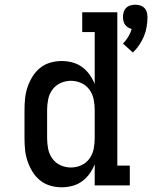

<svg xmlns="http://www.w3.org/2000/svg" viewBox="-20 -787 646 815"><path d="M544 -564 502 -602Q515 -615 524.5 -631Q534 -647 539 -664Q531 -666 523.5 -670.5Q516 -675 511 -682Q506 -689 504 -697.5Q502 -706 502 -715Q502 -725 505 -735.5Q508 -746 515.5 -753.5Q523 -761 533.5 -764Q544 -767 554 -767Q564 -767 574.5 -764Q585 -761 592.5 -753.5Q600 -746 603 -735.5Q606 -725 606 -715Q606 -694 602.5 -673Q599 -652 591 -633Q583 -614 571 -596Q559 -578 544 -564ZM242 8Q217 8 193 1Q169 -6 150 -21.5Q131 -37 118 -58Q105 -79 97 -102.5Q89 -126 86.5 -150.5Q84 -175 84 -200V-321Q84 -345 86.5 -369.5Q89 -394 97 -417.5Q105 -441 118 -462Q131 -483 150 -498.5Q169 -514 193 -521Q217 -528 242 -528Q265 -528 287.5 -522Q310 -516 328.5 -502.5Q347 -489 360.5 -470Q374 -451 382 -430V-651H329V-735H478V-84H531V0H382V-90Q374 -69 360.5 -50Q347 -31 328.5 -17.5Q310 -4 287.5 2Q265 8 242 8ZM281 -76Q304 -76 325 -85.5Q346 -95 359.5 -113.5Q373 -132 377.5 -154.5Q382 -177 382 -200V-321Q382 -343 377.5 -365.5Q373 -388 359.5 -406.5Q346 -425 325 -434.5Q304 -444 281 -444Q258 -444 237 -434.5Q216 -425 202.5 -406.5Q189 -388 184.5 -365.5Q180 -343 180 -321V-200Q180 -177 184.5 -154.5Q189 -132 202.5 -113.5Q216 -95 237 -85.5Q258 -76 281 -76Z"/></svg>

Font: Iosevka HT Medium Extended
Style: Regular
Weight: 500
Width: 7
Monospace: yes
Designer: Belleve Invis
Foundry: Belleve Invis
Version: Version 32.3.0; ttfautohint (v1.8.4)